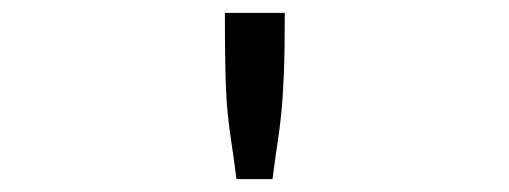

<svg xmlns="http://www.w3.org/2000/svg" viewBox="-20 -685 790 298"><path d="M329 -665H422Q422 -605 420.5 -569Q419 -533 416.5 -508.5Q414 -484 410.5 -461.5Q407 -439 403 -407H347Q343 -439 339.5 -461.5Q336 -484 333.5 -508Q331 -532 330 -568.5Q329 -605 329 -665Z"/></svg>

Font: Inconsolata ExtraExpanded
Style: Regular
Weight: 400
Width: 8
Monospace: yes
Designer: Raph Levien, Cyreal, Brenton Simpson
Foundry: Raph Levien, Cyreal, Google
Version: Version 3.000; ttfautohint (v1.8.2.53-6de2)